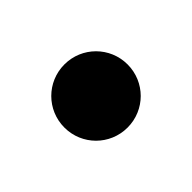

<svg xmlns="http://www.w3.org/2000/svg" viewBox="-51 -436 434 434"><g transform="rotate(-45 166.0 -219.0)"><path d="M166 -118C222 -118 267 -163 267 -219C267 -275 222 -320 166 -320C110 -320 65 -275 65 -219C65 -163 110 -118 166 -118Z"/></g></svg>

Font: Mesarto
Style: Regular
Weight: 700
Designer: Mohamed Gaber
Foundry: Kief Type Foundry
Version: Version 2.020